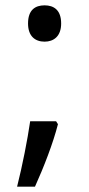

<svg xmlns="http://www.w3.org/2000/svg" viewBox="-20 -570 334 719"><path d="M147 -414C181 -414 209 -434 209 -482C209 -533 181 -550 147 -550C112 -550 85 -533 85 -482C85 -434 112 -414 147 -414ZM190 -116H93C83 -47 64 50 44 129H111C144 56 179 -34 197 -105Z"/></svg>

Font: Noto Sans Gurmukhi UI
Style: Regular
Weight: 400
Designer: Jelle Bosma - Monotype Design Team
Foundry: Monotype Imaging Inc.
Version: Version 2.004